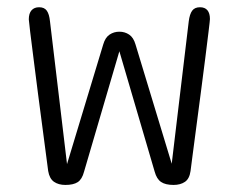

<svg xmlns="http://www.w3.org/2000/svg" viewBox="-20 -502 659 530"><path d="M160.5 8.5Q141.5 8.5 129 -0.2Q116.5 -9 113 -30Q112.5 -35 108.2 -66.5Q104 -98 98 -144Q92 -190 85.2 -241.2Q78.5 -292.5 72.8 -338.5Q67 -384.5 63.2 -414.8Q59.5 -445 59.5 -448.5Q59.5 -465 67 -473.5Q74.5 -482 88 -482Q102.5 -482 109.2 -472.5Q116 -463 118 -443L165 -49L265 -379.5Q270.5 -398.5 282.5 -406.5Q294.5 -414.5 309.5 -414.5Q324.5 -414.5 336.5 -406.5Q348.5 -398.5 354 -379.5L454 -50L501 -443Q503.5 -463 510.5 -472.5Q517.5 -482 532 -482Q545.5 -482 552.5 -473.8Q559.5 -465.5 559.5 -449.5Q559.5 -445.5 555.8 -415.5Q552 -385.5 546.5 -340.5Q541 -295.5 534.2 -245Q527.5 -194.5 521.5 -148.5Q515.5 -102.5 511.2 -70.2Q507 -38 506 -30Q503 -8.5 490.5 0Q478 8.5 459 8.5Q436.5 8.5 424.5 0.2Q412.5 -8 407 -28L309.5 -360.5L212 -28Q206.5 -7 194.5 0.8Q182.5 8.5 160.5 8.5Z"/></svg>

Font: Sono ExtraLight Monospace Light
Style: Regular
Weight: 300
Version: Version 2.112